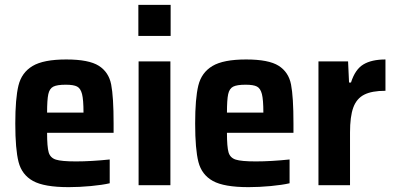

<svg xmlns="http://www.w3.org/2000/svg" viewBox="-20 -763 1627 791"><path d="M448 -216H174Q174 -158 180.5 -135.5Q187 -113 210 -105.5Q233 -98 293 -98Q355 -98 432 -106V-8Q402 -1 354.5 3.5Q307 8 263 8Q162 8 116 -17.5Q70 -43 56.5 -95.5Q43 -148 43 -254Q43 -357 56 -410.5Q69 -464 114 -491Q159 -518 253 -518Q346 -518 387 -492Q428 -466 438 -415Q448 -364 448 -254ZM174 -299H324Q324 -352 318 -375.5Q312 -399 297.5 -406.5Q283 -414 251 -414Q215 -414 199.5 -406Q184 -398 179 -375Q174 -352 174 -299Z M550 -615V-743H683V-615ZM551 0V-510H682V0Z M1189 -216H915Q915 -158 921.5 -135.5Q928 -113 951 -105.5Q974 -98 1034 -98Q1096 -98 1173 -106V-8Q1143 -1 1095.5 3.5Q1048 8 1004 8Q903 8 857 -17.5Q811 -43 797.5 -95.5Q784 -148 784 -254Q784 -357 797 -410.5Q810 -464 855 -491Q900 -518 994 -518Q1087 -518 1128 -492Q1169 -466 1179 -415Q1189 -364 1189 -254ZM915 -299H1065Q1065 -352 1059 -375.5Q1053 -399 1038.5 -406.5Q1024 -414 992 -414Q956 -414 940.5 -406Q925 -398 920 -375Q915 -352 915 -299Z M1292 -510H1414L1418 -423H1426Q1443 -477 1477 -497.5Q1511 -518 1568 -518V-389Q1512 -389 1480.5 -373Q1449 -357 1435.5 -320Q1422 -283 1422 -217V0H1292Z"/></svg>

Font: Saira Semi Condensed SemiBold
Style: Regular
Weight: 600
Width: 4
Designer: Hector Gatti with collaboration of the Omnibus-Type team
Foundry: Omnibus-Type
Version: Version 1.001; ttfautohint (v1.8)